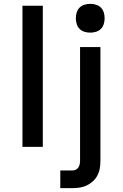

<svg xmlns="http://www.w3.org/2000/svg" viewBox="-20 -765 640 1000"><path d="M97 0V-735H203V0ZM294 215V123H356Q366 123 374.5 119Q383 115 388 107.5Q393 100 395 90.5Q397 81 397 72V-520H503V72Q503 92 500 111Q497 130 488 147.5Q479 165 464.5 178.5Q450 192 432.5 200.5Q415 209 395.5 212Q376 215 356 215ZM450 -595Q435 -595 420 -599.5Q405 -604 394.5 -614.5Q384 -625 379.5 -640Q375 -655 375 -670Q375 -685 379.5 -700Q384 -715 394.5 -725.5Q405 -736 420 -740.5Q435 -745 450 -745Q465 -745 480 -740.5Q495 -736 505.5 -725.5Q516 -715 520.5 -700Q525 -685 525 -670Q525 -655 520.5 -640Q516 -625 505.5 -614.5Q495 -604 480 -599.5Q465 -595 450 -595Z"/></svg>

Font: Iosevka Aile Semibold
Style: Regular
Weight: 600
Designer: Belleve Invis
Foundry: Belleve Invis
Version: Version 31.1.0; ttfautohint (v1.8.4)